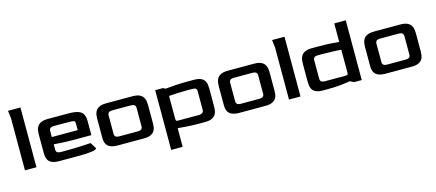

<svg xmlns="http://www.w3.org/2000/svg" viewBox="-56 -1208 4467 1968"><g transform="rotate(-15 2177.0 -224.0)"><path d="M70 0V-554L60 -634H192V0Z M434 0Q384 0 357 -13Q330 -26 318.5 -46Q307 -66 304.5 -88Q302 -110 302 -128V-320Q302 -335 304.5 -356.5Q307 -378 318.5 -399Q330 -420 357.5 -434Q385 -448 434 -448H649Q715 -448 752.5 -435.5Q790 -423 805.5 -395Q821 -367 821 -320V-172H646Q556 -172 499.5 -176Q443 -180 424 -181V-126Q423 -86 472 -86H523Q577 -86 628.5 -87.5Q680 -89 723 -91.5Q766 -94 792 -96L832 -31Q832 0 635 0ZM424 -258H699V-322Q699 -342 694.5 -350Q690 -358 668 -360Q646 -362 593 -362H472Q424 -362 424 -322Z M1054 0Q987 0 954.5 -27Q922 -54 922 -115V-320Q922 -335 924.5 -356.5Q927 -378 938.5 -399Q950 -420 977.5 -434Q1005 -448 1054 -448H1330Q1380 -448 1407 -434Q1434 -420 1445.5 -399Q1457 -378 1459.5 -356.5Q1462 -335 1462 -320V-128Q1462 -110 1459.5 -88Q1457 -66 1445 -46Q1433 -26 1406 -13Q1379 0 1330 0ZM1092 -86H1292Q1341 -86 1341 -126V-322Q1341 -362 1292 -362H1092Q1044 -362 1044 -322V-126Q1044 -86 1092 -86Z M1572 186V-448H1654L1679 -435Q1724 -440 1786.5 -444Q1849 -448 1929 -448H1980Q2030 -448 2057 -435Q2084 -422 2095.5 -402Q2107 -382 2109.5 -360Q2112 -338 2112 -320V-128Q2112 -113 2109.5 -91.5Q2107 -70 2095.5 -49Q2084 -28 2057 -14Q2030 0 1980 0H1929Q1853 0 1794 -4Q1735 -8 1694 -12V186ZM1725 -86H1942Q1961 -86 1975.5 -96Q1990 -106 1990 -126V-322Q1991 -344 1979.5 -353Q1968 -362 1942 -362H1892Q1828 -362 1778.5 -359.5Q1729 -357 1694 -354V-117Q1694 -95 1698.5 -90.5Q1703 -86 1725 -86Z M2344 0Q2277 0 2244.5 -27Q2212 -54 2212 -115V-320Q2212 -335 2214.5 -356.5Q2217 -378 2228.5 -399Q2240 -420 2267.5 -434Q2295 -448 2344 -448H2620Q2670 -448 2697 -434Q2724 -420 2735.5 -399Q2747 -378 2749.5 -356.5Q2752 -335 2752 -320V-128Q2752 -110 2749.5 -88Q2747 -66 2735 -46Q2723 -26 2696 -13Q2669 0 2620 0ZM2382 -86H2582Q2631 -86 2631 -126V-322Q2631 -362 2582 -362H2382Q2334 -362 2334 -322V-126Q2334 -86 2382 -86Z M2872 0V-554L2862 -634H2994V0Z M3236 0Q3186 0 3159 -13Q3132 -26 3120.5 -46Q3109 -66 3106.5 -88Q3104 -110 3104 -128V-320Q3104 -335 3106.5 -356.5Q3109 -378 3120.5 -399Q3132 -420 3159.5 -434Q3187 -448 3236 -448H3287Q3379 -448 3435.5 -444.5Q3492 -441 3522 -437V-634H3644V0H3562L3523 -20Q3481 -13 3422 -6.5Q3363 0 3286 0ZM3274 -86H3491Q3512 -86 3517 -91Q3522 -96 3522 -116V-355Q3488 -357 3436 -359.5Q3384 -362 3325 -362H3274Q3226 -362 3226 -322V-126Q3226 -86 3274 -86Z M3896 0Q3829 0 3796.5 -27Q3764 -54 3764 -115V-320Q3764 -335 3766.5 -356.5Q3769 -378 3780.5 -399Q3792 -420 3819.5 -434Q3847 -448 3896 -448H4172Q4222 -448 4249 -434Q4276 -420 4287.5 -399Q4299 -378 4301.5 -356.5Q4304 -335 4304 -320V-128Q4304 -110 4301.5 -88Q4299 -66 4287 -46Q4275 -26 4248 -13Q4221 0 4172 0ZM3934 -86H4134Q4183 -86 4183 -126V-322Q4183 -362 4134 -362H3934Q3886 -362 3886 -322V-126Q3886 -86 3934 -86Z"/></g></svg>

Font: Goldman
Style: Regular
Weight: 400
Designer: Jaikishan Patel
Version: Version 1.000; ttfautohint (v1.8.3)